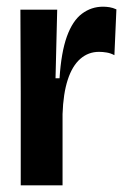

<svg xmlns="http://www.w3.org/2000/svg" viewBox="-20 -554 378 574"><path d="M42 0V-276L41 -525H151L146 -320H158Q163 -398 180 -445Q197 -492 225 -513Q253 -534 288 -534Q297 -534 307 -532.5Q317 -531 328 -526L322 -389Q311 -395 299 -397Q287 -399 276 -399Q244 -399 220 -378Q196 -357 182.5 -315.5Q169 -274 167 -213V0Z"/></svg>

Font: Bricolage Grotesque 72pt SemiCondensed SemiBold
Style: Regular
Weight: 600
Width: 4
Designer: Mathieu Triay
Foundry: Atelier Triay
Version: Version 1.001;gftools[0.9.33.dev8+g029e19f]